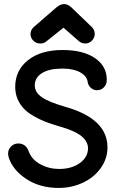

<svg xmlns="http://www.w3.org/2000/svg" viewBox="-20 -923 586 949"><path d="M178.2 -708Q159.2 -708 145 -721.7Q130.9 -735.4 130.9 -754.9Q130.9 -776.4 148.9 -791L259.8 -887.2Q278.3 -902.8 296.9 -902.8Q314.9 -902.8 332 -887.2L434.1 -789.1Q448.2 -774.9 448.2 -754.9Q448.2 -736.3 434.3 -722.2Q420.4 -708 401.9 -708Q383.3 -708 369.1 -720.2L293.9 -786.1L207 -716.8Q195.8 -708 178.2 -708ZM270 5.9Q183.6 5.9 120.4 -32Q57.1 -69.8 30.8 -125Q20 -148.9 20 -164.1Q20 -184.6 34.7 -199.2Q49.3 -213.9 70.8 -213.9Q88.9 -213.9 102.1 -203.9Q115.2 -193.8 121.1 -176.8Q136.7 -133.8 179.7 -110.8Q222.7 -87.9 272 -87.9Q334.5 -87.9 374.8 -117.2Q415 -146.5 415 -189.9Q415 -223.1 382.6 -250Q350.1 -276.9 272 -298.8Q234.9 -309.6 205.6 -320.8Q176.3 -332 147 -348.9Q117.7 -365.7 98.4 -385.5Q79.1 -405.3 67.1 -433.1Q55.2 -460.9 55.2 -494.1Q55.2 -575.2 118.4 -625.5Q181.6 -675.8 289.1 -675.8Q391.6 -675.8 449.7 -635.7Q507.8 -595.7 507.8 -528.8Q507.8 -506.3 493.9 -491.7Q480 -477.1 459 -477.1Q441.4 -477.1 428.5 -489.3Q415.5 -501.5 413.1 -519Q409.2 -547.4 376 -565.7Q342.8 -584 289.1 -584Q222.7 -584 187.3 -561.5Q151.9 -539.1 151.9 -501Q151.9 -466.3 187.7 -441.9Q223.6 -417.5 306.2 -394Q511.2 -335 511.2 -194.8Q511.2 -138.7 478 -92.3Q444.8 -45.9 389.6 -20Q334.5 5.9 270 5.9Z"/></svg>

Font: Comic Neue
Style: Bold
Weight: 700
Designer: Craig Rozynski
Foundry: Craig Rozynski
Version: Version 2.003;hotconv 1.0.109;makeotfexe 2.5.65596